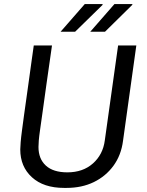

<svg xmlns="http://www.w3.org/2000/svg" viewBox="-20 -908 719 938"><path d="M293 10Q193 10 136 -42Q79 -94 79 -178Q79 -189 81 -213.5Q83 -238 87.5 -271.5Q92 -305 97.5 -346Q103 -387 109.5 -431.5Q116 -476 122 -521Q128 -566 134 -608Q140 -650 145 -686H234Q218 -576 207 -497Q196 -418 188.5 -364Q181 -310 176 -275.5Q171 -241 169.5 -221.5Q168 -202 168 -190Q168 -132 204 -99Q240 -66 309 -66Q385 -66 434 -109.5Q483 -153 492 -222L557 -686H646L581 -220Q572 -150 534.5 -98.5Q497 -47 438.5 -18.5Q380 10 305 10ZM421 -753 539 -888H626L627 -885L493 -753ZM276 -753 394 -888H480L482 -885L347 -753Z"/></svg>

Font: Chivo Medium Light
Style: Italic
Weight: 300
Italic angle: -8.05°
Version: Version 2.002